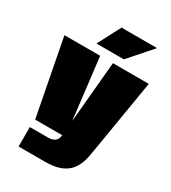

<svg xmlns="http://www.w3.org/2000/svg" viewBox="-210 -807 975 1094"><g transform="rotate(30 277.5 -260.0)"><path d="M211 52Q270 52 274 0H96L0 -500H235L283 -99L319 -500H555L470 11Q456 100 407.5 140Q359 180 267 180H91V52ZM182 -550 260 -700H494L362 -550Z"/></g></svg>

Font: Fivo Sans Modern ExtBlk
Style: Regular
Weight: 950
Designer: Alexander Slobzheninov
Foundry: Alexander Slobzheninov
Version: 1.0